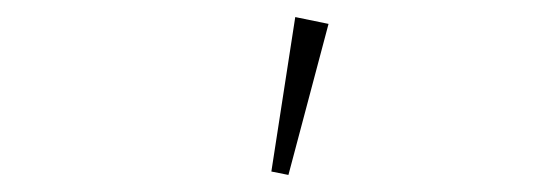

<svg xmlns="http://www.w3.org/2000/svg" viewBox="-20 -777 640 225"><path d="M298 -576 326 -757 365 -749 318 -572Z"/></svg>

Font: IBM Plex Serif ExtLt
Style: Regular
Weight: 200
Designer: Mike Abbink, Paul van der Laan, Pieter van Rosmalen
Foundry: Bold Monday
Version: Version 3.001